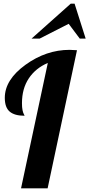

<svg xmlns="http://www.w3.org/2000/svg" viewBox="-20 -1020 484 1040"><path d="M397 -748 238 0H94L239 -679Q173 -651 136 -595.5Q99 -540 99 -461Q99 -438 102 -423.5Q105 -409 109 -402Q113 -395 113 -393Q59 -393 32.5 -415.5Q6 -438 6 -490Q6 -588 118 -669Q230 -750 357 -750Q371 -750 397 -748ZM444 -811H412L352 -891L195 -811H151L363 -1000H384Z"/></svg>

Font: Lobster 1.4
Style: Regular
Weight: 400
Designer: Pablo Impallari
Foundry: Pablo Impallari. www.impallari.com
Version: Version 1.4